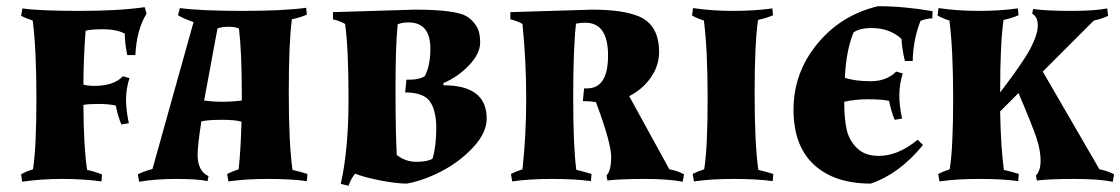

<svg xmlns="http://www.w3.org/2000/svg" viewBox="-20 -575 3600 617"><path d="M52 -548Q105 -540 234 -540Q363 -540 445 -552L451 -531Q419 -480 415 -398H389Q381 -435 381 -467Q354 -481 312 -481Q270 -481 255 -476Q248 -378 248 -303Q264 -299 283 -299Q346 -299 375 -330L396 -324Q385 -289 385 -255.5Q385 -222 394 -179L370 -175Q359 -201 352 -236Q327 -241 296.5 -241Q266 -241 248 -238Q249 -99 260 -29Q288 -23 308 -14L306 8Q249 0 180 0Q111 0 51 9L48 -15Q64 -24 86 -31Q97 -100 97 -259.5Q97 -419 85 -509Q61 -517 48 -524Z M756 -184Q737 -190 693 -190Q649 -190 627 -185Q615 -106 615 -78Q615 -25 650 -9L647 7Q615 0 547.5 0Q480 0 427 9L423 -15Q441 -24 470 -32L602 -504Q570 -515 552 -526L558 -549Q626 -540 759 -540Q892 -540 964 -550L966 -528Q946 -519 918 -513Q908 -440 908 -276.5Q908 -113 920 -29Q943 -24 968 -16L966 7Q916 0 841.5 0Q767 0 714 8L710 -16Q723 -23 747 -31Q754 -98 756 -184ZM757 -274Q757 -406 748 -483Q736 -489 715 -489Q694 -489 679 -484L636 -252Q664 -248 694.5 -248Q725 -248 757 -252Z M1050 -536 1312 -544Q1442 -544 1479 -523Q1496 -513 1509.5 -493.5Q1523 -474 1523 -438.5Q1523 -403 1487.5 -365.5Q1452 -328 1405 -308V-301Q1544 -301 1544 -194Q1544 -148 1500 -101Q1456 -54 1397.5 -24Q1339 6 1287 15Q1254 15 1202.5 5Q1151 -5 1121 -17Q1108 -1 1100 22L1075 16Q1100 -93 1100 -257Q1100 -421 1089 -498Q1074 -507 1050 -513ZM1297 -319Q1327 -319 1345 -330Q1363 -364 1363 -419Q1363 -503 1292 -503Q1273 -503 1258 -497Q1251 -429 1251 -289.5Q1251 -150 1255 -77Q1283 -55 1318 -55Q1353 -55 1370 -65Q1382 -106 1382 -163Q1382 -220 1361.5 -249Q1341 -278 1282 -278L1286 -319Z M1620 -536 1883 -544Q1982 -544 2034 -522Q2098 -494 2098 -408Q2098 -364 2071.5 -326Q2045 -288 2002 -266L2131 -31Q2158 -26 2178 -15L2174 9Q2128 0 2051 0Q1974 0 1932 5L1929 -11Q1944 -26 1944 -71Q1944 -116 1895 -247Q1877 -250 1853 -250L1857 -291H1867Q1934 -291 1934 -396.5Q1934 -502 1861 -502Q1844 -502 1831 -499Q1822 -418 1822 -261Q1822 -104 1832 -29H1833Q1855 -24 1881 -16L1879 7Q1829 0 1754 0Q1679 0 1626 8L1622 -16Q1635 -23 1659 -31Q1671 -139 1671 -260Q1671 -381 1659 -498Q1644 -507 1620 -513Z M2243 -31Q2254 -100 2254 -258Q2254 -416 2242 -509Q2220 -516 2204 -525L2207 -549Q2267 -540 2336 -540Q2405 -540 2462 -548L2464 -526Q2444 -517 2416 -511Q2405 -437 2405 -275Q2405 -113 2417 -29Q2439 -24 2465 -16L2463 7Q2413 0 2338 0Q2263 0 2210 8L2206 -16Q2219 -23 2243 -31Z M2804 -74Q2866 -74 2929 -126L2946 -109Q2870 -16 2778 15Q2662 15 2596 -45.5Q2530 -106 2530 -223Q2530 -340 2605.5 -433Q2681 -526 2801 -555Q2886 -555 2977 -539L2976 -516Q2959 -516 2938 -508Q2914 -445 2913 -379H2888Q2879 -414 2877 -450Q2839 -485 2780 -485Q2744 -485 2723 -471Q2699 -413 2695 -325Q2728 -314 2778.5 -314Q2829 -314 2860 -345L2881 -339Q2870 -303 2870 -269Q2870 -235 2879 -194L2855 -190Q2845 -213 2837 -251Q2811 -256 2769.5 -256Q2728 -256 2693 -248Q2693 -195 2700.5 -160Q2708 -125 2733.5 -99.5Q2759 -74 2804 -74Z M3297 -531 3300 -546Q3344 -540 3422 -540Q3500 -540 3538 -548L3541 -524Q3519 -514 3495 -509L3331 -345L3513 -31Q3539 -26 3560 -15L3556 9Q3510 0 3432.5 0Q3355 0 3312 5L3309 -11Q3324 -26 3324 -59Q3324 -92 3310.5 -132.5Q3297 -173 3253 -276L3194 -217Q3196 -103 3206 -29Q3229 -24 3254 -16L3252 7Q3202 0 3127 0Q3052 0 2999 8L2995 -16Q3008 -23 3032 -31Q3043 -100 3043 -258Q3043 -416 3031 -509Q3009 -516 2993 -525L2996 -549Q3056 -540 3125 -540Q3194 -540 3251 -548L3253 -526Q3233 -517 3205 -511Q3194 -439 3194 -278Q3269 -376 3292 -420.5Q3315 -465 3315 -493Q3315 -521 3297 -531Z"/></svg>

Font: Almendra SC
Style: Bold
Weight: 700
Designer: Ana Sanfelippo
Foundry: Ana Sanfelippo
Version: Version 1.003